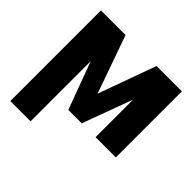

<svg xmlns="http://www.w3.org/2000/svg" viewBox="-182 -733 1122 1122"><g transform="rotate(45 379.0 -171.5)"><path d="M375.5 -188 504.9 -545.9H714.4V0H546.9V-310.1L432.6 0H321.8L212.9 -293.9V203.1H45.4V-545.9H249Z"/></g></svg>

Font: Inter Display Extra Bold
Style: Regular
Weight: 800
Designer: Rasmus Andersson
Foundry: rsms
Version: Version 4.000;git-4fc901f